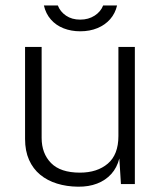

<svg xmlns="http://www.w3.org/2000/svg" viewBox="-20 -694 603 724"><path d="M274 10Q231 9.5 194.8 -1.8Q158.5 -13 131.5 -35.2Q104.5 -57.5 89.5 -91.2Q74.5 -125 74.5 -170V-517H137V-174Q137 -115.5 172.5 -79.2Q208 -43 281.5 -43Q346.5 -43 386.5 -77Q426.5 -111 426.5 -181V-517H488.5V0H436L430 -96.5Q421 -61.5 399.5 -37.8Q378 -14 346.2 -1.8Q314.5 10.5 274 10ZM421.5 -673.5Q414.5 -643.5 395.5 -621.8Q376.5 -600 347.5 -588Q318.5 -576 282.5 -576Q248.5 -576 219.8 -587.2Q191 -598.5 171.8 -620.5Q152.5 -642.5 145.5 -673.5H198Q207 -650 229 -635Q251 -620 282.5 -620Q313.5 -620 336.8 -635Q360 -650 369 -673.5Z"/></svg>

Font: Public Sans ExtraLight
Style: Regular
Weight: 250
Designer: The Public Sans Project Authors: Dan O. Williams and USWDS (Libre Franklin designed by Pablo Impallari and Rodrigo Fuenz
Version: Version 1.007